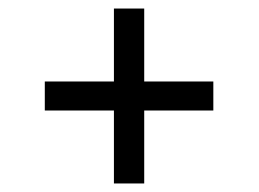

<svg xmlns="http://www.w3.org/2000/svg" viewBox="-20 -605 606 450"><path d="M247 -175V-346H85V-414H247V-585H318V-414H480V-346H318V-175Z"/></svg>

Font: Encode Sans SC Expanded
Style: Regular
Weight: 400
Width: 7
Designer: Multiple Designers
Foundry: Impallari Type
Version: Version 3.002